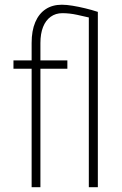

<svg xmlns="http://www.w3.org/2000/svg" viewBox="-20 -780 509 800"><path d="M148.4 0H111.8V-600.6Q111.8 -652.3 127 -687.7Q142.1 -723.1 170.2 -741.7Q198.2 -760.3 237.8 -760.3Q257.3 -760.3 282.5 -756.1Q307.6 -752 335 -745.4Q362.3 -738.8 387.7 -730.5L366.2 -703.6Q332.5 -711.4 301 -718.3Q269.5 -725.1 239.7 -725.1Q211.9 -725.1 191.2 -710.2Q170.4 -695.3 159.4 -667.5Q148.4 -639.6 148.4 -600.6ZM350.1 0V-730.5H387.7V0ZM260.7 -528.3V-493.7H36.1V-528.3Z"/></svg>

Font: Roboto Condensed ExtraLight
Style: Regular
Weight: 250
Designer: Christian Robertson
Foundry: Google
Version: Version 3.008; 2023